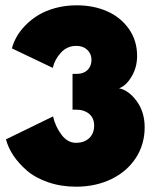

<svg xmlns="http://www.w3.org/2000/svg" viewBox="-20 -692 592 724"><path d="M25 -509.5Q30.5 -531.5 42.8 -553.2Q55 -575 76.2 -596.8Q97.5 -618.5 124.5 -635Q151.5 -651.5 189.2 -661.8Q227 -672 269.5 -672Q332.5 -672 383.8 -649.5Q435 -627 466 -583Q497 -539 497 -481Q497 -438 476.2 -403.2Q455.5 -368.5 429 -359Q465 -352 495.2 -311Q525.5 -270 525.5 -212Q525.5 -147 491.8 -95.8Q458 -44.5 399 -16.2Q340 12 267 12Q210 12 161.5 -4.8Q113 -21.5 81.5 -48.8Q50 -76 30.2 -106Q10.5 -136 2.5 -166.5L180 -253Q188.5 -215.5 211.5 -184.5Q234.5 -153.5 266.5 -153.5Q297.5 -153.5 316.2 -171Q335 -188.5 335 -218.5Q335 -247 316 -262.8Q297 -278.5 266.5 -278.5H253.5V-413.5H270.5Q295 -413.5 310 -428Q325 -442.5 325 -466.5Q325 -489 309.2 -504Q293.5 -519 268 -519Q233 -519 209.5 -493.2Q186 -467.5 179 -436Z"/></svg>

Font: League Spartan Black
Style: Regular
Weight: 900
Foundry: The League of Moveable Type
Version: Version 2.002